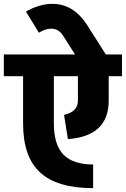

<svg xmlns="http://www.w3.org/2000/svg" viewBox="-55 -943 654 998"><path d="M579 -660V-547H510V-420Q510 -235 298 -220L278 -346Q350 -362 350 -420V-547H225V-301Q225 -191 274.5 -139.5Q324 -88 429 -88V35Q242 35 153.5 -46.5Q65 -128 65 -301V-547H-35V-660ZM495 -660H335L272 -759Q249 -794 211 -794Q181 -794 147 -773L80 -883Q151 -923 217 -923Q271 -923 315.5 -896.5Q360 -870 394 -819Z"/></svg>

Font: Akshar
Style: Bold
Weight: 700
Designer: Tall Chai
Foundry: Tall Chai
Version: Version 1.000